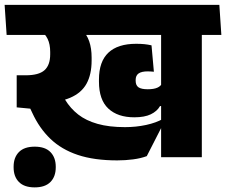

<svg xmlns="http://www.w3.org/2000/svg" viewBox="-44 -664 956 811"><path d="M808.5 -559.5H636.5V0H808.5ZM612.5 -516.5H891L882.5 -643.5H604ZM-16 -516.5H841L832.5 -643.5H-24.5ZM343 -421Q343 -460 332.8 -489.5Q322.5 -519 301 -540H122.5Q146 -522.5 157 -500Q168 -477.5 168 -444.5V-434.5Q168 -389 144 -367.5Q120 -346 64.5 -346H26.5L88 -226L128 -227.5Q205.5 -231 252.8 -251.2Q300 -271.5 321.5 -310.5Q343 -349.5 343 -408.5ZM576 -4.5 645.5 -140.5V-162.5Q616 -145.5 573.2 -136.2Q530.5 -127 484 -127Q416.5 -127 368 -140.8Q319.5 -154.5 286.5 -180.2Q253.5 -206 231.5 -242L220 -261.5L26.5 -346V-210.5L84 -205L92 -188Q122 -122.5 169 -77.5Q216 -32.5 285 -9.5Q354 13.5 451 13.5Q485.5 13.5 518 9.2Q550.5 5 576 -4.5ZM523.5 -168.5Q566.5 -168.5 593 -181.2Q619.5 -194 632 -216H648.5L641.5 -314Q636 -300.5 621 -293.8Q606 -287 580 -287Q553 -287 541 -295.2Q529 -303.5 529 -323V-326.5Q529 -345 541.5 -353.8Q554 -362.5 580 -362.5Q587 -362.5 593.2 -362Q599.5 -361.5 606 -361L596 -472.5Q580.5 -476 565.5 -477.5Q550.5 -479 531 -479Q453.5 -479 413.8 -441.5Q374 -404 374 -328V-319Q374 -242.5 413.5 -205.5Q453 -168.5 523.5 -168.5ZM102.5 127.5Q146.5 127.5 169 104.8Q191.5 82 191.5 43Q191.5 43 191.5 41.8Q191.5 40.5 191.5 40Q191.5 1.5 169.2 -21.5Q147 -44.5 102.5 -44.5Q58.5 -44.5 36 -21.8Q13.5 1 13.5 40Q13.5 40.5 13.5 41.5Q13.5 42.5 13.5 43Q13.5 82 36 104.8Q58.5 127.5 102.5 127.5Z"/></svg>

Font: Anek Devanagari ExtraBold
Style: Regular
Weight: 800
Designer: Kailash Malviya (Devanagari) & Yesha Goshar (Latin)
Foundry: Ek Type
Version: Version 1.003